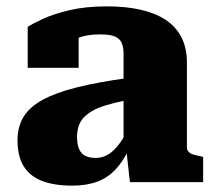

<svg xmlns="http://www.w3.org/2000/svg" viewBox="-20 -572 678 603"><path d="M381 -327V-258Q341 -250 313 -241.5Q285 -233 267 -222Q249 -211 239.5 -199Q230 -187 226 -172.5Q222 -158 222 -142Q222 -117 229 -102.5Q236 -88 249 -82Q262 -76 281 -76Q299 -76 315.5 -84.5Q332 -93 348 -112Q364 -131 381 -162L389 -112Q369 -68 344 -41Q319 -14 285.5 -1.5Q252 11 207 11Q150 11 111.5 -4Q73 -19 54 -50.5Q35 -82 35 -131Q35 -174 54 -205Q73 -236 114 -258.5Q155 -281 221 -297.5Q287 -314 381 -327ZM388 0 376 -108 368 -105V-406Q368 -424 362 -437.5Q356 -451 340.5 -457.5Q325 -464 295 -464Q253 -464 225.5 -453Q198 -442 188 -428Q178 -433 176.5 -441Q175 -449 180 -457Q185 -465 197 -470.5Q209 -476 227 -476V-359H67V-488Q83 -498 115.5 -513Q148 -528 198.5 -540Q249 -552 316 -552Q375 -552 421.5 -541.5Q468 -531 500.5 -509.5Q533 -488 550 -454.5Q567 -421 567 -376V-110Q567 -101 572 -95.5Q577 -90 586.5 -87Q596 -84 611 -81L618 -79V0Z"/></svg>

Font: Roboto Serif ExtraBold
Style: Regular
Weight: 800
Designer: Greg Gazdowicz
Foundry: Commercial Type
Version: Version 1.008